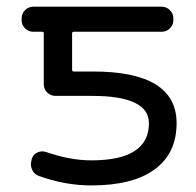

<svg xmlns="http://www.w3.org/2000/svg" viewBox="-20 -567 588 576"><path d="M253.9 -85.9Q426.8 -85.9 426.8 -197.3Q426.8 -279.3 256.8 -279.3H146.5Q131.8 -279.3 121.6 -289.6Q111.3 -299.8 111.3 -314.5V-466.8Q111.3 -471.7 107.4 -471.7H80.1Q65.4 -471.7 55.2 -481.9Q44.9 -492.2 44.9 -505.9V-511.7Q44.9 -526.4 55.2 -536.6Q65.4 -546.9 80.1 -546.9H464.8Q479.5 -546.9 489.7 -536.6Q500 -526.4 500 -511.7V-505.9Q500 -492.2 489.7 -481.9Q479.5 -471.7 464.8 -471.7H201.2Q196.3 -471.7 196.3 -466.8V-357.4Q196.3 -352.5 201.2 -352.5H258.8Q509.8 -352.5 509.8 -197.3Q509.8 -107.4 444.3 -59.1Q378.9 -10.7 253.9 -10.7Q175.8 -10.7 96.7 -39.1Q83 -43.9 76.7 -57.1Q70.3 -70.3 74.2 -85L75.2 -89.8Q79.1 -103.5 91.8 -109.4Q104.5 -115.2 117.2 -111.3Q190.4 -85.9 253.9 -85.9Z"/></svg>

Font: Gen Jyuu GothicL Regular
Style: Regular
Weight: 400
Designer: [Source Han Sans]
Ryoko NISHIZUKA  (kana & ideographs); Paul D. Hunt (Latin, Greek & Cyrillic); Wenlong ZHANG  (bopomofo
Version: Version 1.002.20150607